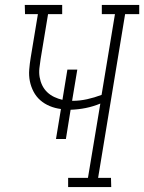

<svg xmlns="http://www.w3.org/2000/svg" viewBox="-20 -755 582 775"><path d="M255 0V-37H335L385 -337Q356 -325 326 -319Q296 -313 265 -312L246 -194H206L226 -315Q202 -318 180.5 -327Q159 -336 142.5 -350.5Q126 -365 115.5 -385Q105 -405 100.5 -427.5Q96 -450 98 -474.5Q100 -499 104 -523L133 -698H81L80 -735H231V-698H174L144 -517Q141 -498 139 -479.5Q137 -461 140 -443.5Q143 -426 150.5 -410.5Q158 -395 170.5 -383Q183 -371 199 -363.5Q215 -356 232 -352L252 -474H292L271 -348H273Q302 -348 331.5 -354.5Q361 -361 390 -372L444 -698H391V-735H542V-698H485L376 -37H428L429 0Z"/></svg>

Font: Iosevka Curly Slab Extralight
Style: Italic
Weight: 200
Italic angle: -9°
Monospace: yes
Designer: Belleve Invis
Foundry: Belleve Invis
Version: Version 22.1.2; ttfautohint (v1.8.4)